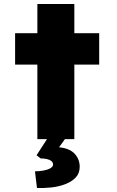

<svg xmlns="http://www.w3.org/2000/svg" viewBox="-20 -700 591 966"><path d="M168 0V-680H354V0ZM56 -375V-533H479V-375ZM166 246 156 162Q175 162 196.5 158.5Q218 155 232.5 147Q247 139 247 128Q247 117 238 110Q229 103 214.5 100Q200 97 184 97L164 81L232 -24H324L277 41Q330 46 355.5 73.5Q381 101 381 139Q381 172 361 193Q341 214 308.5 226.5Q276 239 239 243Q202 247 166 246Z"/></svg>

Font: Lexend Exa ExtraBold
Style: Regular
Weight: 800
Designer: Bonnie Shaver-Troup, Thomas Jockin
Foundry: Lexend
Version: Version 1.007